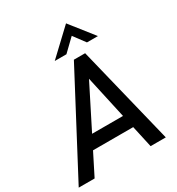

<svg xmlns="http://www.w3.org/2000/svg" viewBox="-232 -1049 1092 1182"><g transform="rotate(-30 314.0 -457.5)"><path d="M-21 0 347 -697H427L598 0H490L369 -549L92 0ZM160 -155 205 -246H442L463 -155ZM241 -749 417 -915 548 -749H470L409 -831L324 -749Z"/></g></svg>

Font: Hanken Grotesk Medium
Style: Italic
Weight: 500
Italic angle: -8°
Designer: Alfredo Marco Pradil
Foundry: Hanken Design Co.
Version: Version 3.013